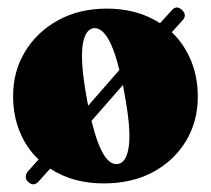

<svg xmlns="http://www.w3.org/2000/svg" viewBox="-20 -481 564 513"><path d="M56 5.5Q49.5 1 49 -7.8Q48.5 -16.5 55 -23.5L83 -55Q50.5 -85.5 32.8 -129Q15 -172.5 15 -224.5Q15 -290.5 47 -343.2Q79 -396 135.5 -427Q192 -458 265.5 -458Q347.5 -458 407.5 -419L438.5 -453Q451 -468 465.5 -455Q480.5 -441.5 468.5 -427.5L439 -395Q472 -363.5 490.2 -319.5Q508.5 -275.5 508.5 -222.5Q508.5 -156.5 476.8 -104Q445 -51.5 388.8 -21.2Q332.5 9 258 9Q175 9.5 114 -30.5L83.5 3.5Q70 18.5 56 5.5ZM212.5 -214.5Q214 -206 215.5 -198.5L299 -294Q283.5 -356 265.8 -382.5Q248 -409 228.5 -405.5Q205.5 -400.5 200.2 -355.2Q195 -310 212.5 -214.5ZM296 -43Q319 -47.5 324.5 -93Q330 -138.5 312 -234Q310.5 -244 308.5 -254L224.5 -158Q240.5 -93.5 258.2 -66.2Q276 -39 296 -43Z"/></svg>

Font: Fraunces 144pt S050 Black
Style: Regular
Weight: 900
Version: Version 1.000; ttfautohint (v1.8.3)